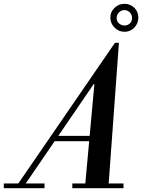

<svg xmlns="http://www.w3.org/2000/svg" viewBox="-111 -989 747 1009"><path d="M-18 -20 493 -764 384 -551 21 -20ZM-91 0V-25H123V0ZM269 0V-25H538V0ZM165 -247V-275H434V-247ZM336 -10 385 -547H381L493 -764H514L459 -10ZM543 -822Q513 -822 491 -844Q469 -866 469 -897Q469 -927 491 -948Q513 -969 543 -969Q573 -969 594.5 -948.5Q616 -928 616 -897Q616 -866 595 -844Q574 -822 543 -822ZM543 -855Q560 -855 571.5 -866Q583 -877 583 -894Q583 -912 571 -924Q559 -936 543 -936Q527 -936 514.5 -924Q502 -912 502 -894Q502 -877 514.5 -866Q527 -855 543 -855Z"/></svg>

Font: Libre Bodoni
Style: Italic
Weight: 400
Italic angle: -13°
Designer: Pablo Impallari, Rodrigo Fuenzalida
Foundry: Impallari Type
Version: Version 2.005;gftools[0.9.23]